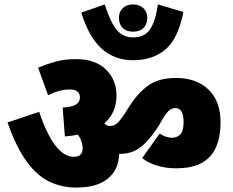

<svg xmlns="http://www.w3.org/2000/svg" viewBox="-20 -899 1050 867"><path d="M808 -845Q785 -725 727.5 -676Q670 -627 580 -627Q499 -627 440.5 -678Q382 -729 347 -842L453 -879Q479 -797 507.5 -763.5Q536 -730 581 -730Q632 -730 657 -766Q682 -802 693 -879ZM517 -819Q517 -845 534 -862Q551 -879 581 -879Q610 -879 627.5 -862Q645 -845 645 -818Q645 -789 628 -772.5Q611 -756 581 -756Q551 -756 534 -773Q517 -790 517 -819ZM152 -593Q189 -609 230 -620.5Q271 -632 322 -632Q411 -632 458.5 -585Q506 -538 506 -468Q506 -389 451 -342Q462 -330 476 -330Q495 -330 508.5 -342Q522 -354 538 -378L565 -420Q604 -481 651 -514Q698 -547 775 -547Q867 -547 921.5 -494.5Q976 -442 976 -347Q976 -285 957 -238Q938 -191 894 -165Q850 -139 775 -139Q728 -139 688 -151.5Q648 -164 622 -185L701 -296Q729 -277 756 -277Q780 -277 794.5 -292.5Q809 -308 809 -348Q809 -411 772 -411Q758 -411 746.5 -402.5Q735 -394 720 -371L695 -328Q666 -285 640.5 -257.5Q615 -230 586 -217Q557 -204 518 -204Q516 -132 466.5 -92Q417 -52 325 -52Q260 -52 204.5 -78Q149 -104 101.5 -168Q54 -232 14 -346L157 -394Q189 -297 228.5 -244Q268 -191 313 -191Q353 -191 353 -228Q353 -262 332 -291Q304 -285 273 -283L263 -413Q307 -416 324 -427.5Q341 -439 341 -458Q341 -495 295 -495Q249 -495 197 -469Z"/></svg>

Font: Noto Sans SemiCondensed Black
Style: Regular
Weight: 900
Width: 4
Designer: Monotype Design Team
Foundry: Monotype Imaging Inc.
Version: Version 2.013; ttfautohint (v1.8.4.7-5d5b)